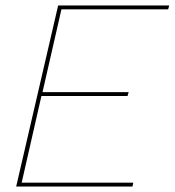

<svg xmlns="http://www.w3.org/2000/svg" viewBox="-20 -680 637 700"><path d="M39 0 192 -660H597L593 -646H204L135 -344H449L445 -330H131L59 -14H466L463 0Z"/></svg>

Font: Kantumruy Pro Thin
Style: Italic
Weight: 250
Italic angle: -13°
Version: Version 1.002